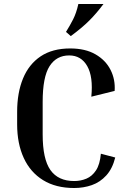

<svg xmlns="http://www.w3.org/2000/svg" viewBox="-20 -933 637 963"><path d="M352 10Q260 10 196 -29.5Q132 -69 99 -141Q66 -213 66 -309V-372Q66 -468 95.5 -539.5Q125 -611 184 -650.5Q243 -690 332 -690Q408 -690 459 -660.5Q510 -631 534.5 -582.5Q559 -534 555 -477L438 -448Q448 -548 417.5 -601.5Q387 -655 327 -655Q263 -655 228.5 -601Q194 -547 194 -422V-259Q194 -135 233 -80Q272 -25 352 -25Q385 -25 413.5 -37Q442 -49 461.5 -78.5Q481 -108 486 -162L558 -143Q544 -87 513 -53Q482 -19 440.5 -4.5Q399 10 352 10ZM335 -752 311 -773Q331 -805 347 -836.5Q363 -868 373 -913H499Q465 -867 428 -830Q391 -793 335 -752Z"/></svg>

Font: Inria Serif
Style: Bold
Weight: 700
Designer: Black Foundry Team
Foundry: Black Foundry
Version: Version 1.000; ttfautohint (v1.8.3)